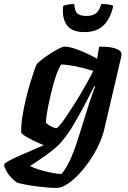

<svg xmlns="http://www.w3.org/2000/svg" viewBox="-86 -731 632 951"><path d="M193 200Q177 200 152 198Q127 196 98.5 192.5Q70 189 44 184Q18 179 -1 174Q-34 150 -49 125Q-64 100 -66 85Q-64 78 -44.5 67Q-25 56 4 43Q33 30 66.5 16Q100 2 131 -12Q108 -21 83 -33Q58 -45 39.5 -56.5Q21 -68 19 -75Q18 -110 25 -154Q32 -198 42.5 -242Q53 -286 64.5 -323Q76 -360 84.5 -384.5Q93 -409 96 -413Q102 -421 120 -435Q138 -449 161 -464Q184 -479 204 -489.5Q224 -500 234 -500Q253 -500 280 -491.5Q307 -483 337 -469.5Q367 -456 395 -440L405 -500Q415 -500 433 -499.5Q451 -499 470.5 -495Q490 -491 503 -483Q516 -475 516 -460Q516 -457 515.5 -454Q515 -451 514 -448L430 -89Q421 -52 402 -11.5Q383 29 357 66.5Q331 104 302.5 134Q274 164 245.5 182Q217 200 193 200ZM218 131Q238 109 258.5 67Q279 25 301 -45L360 -233Q369 -258 375.5 -276.5Q382 -295 386 -301L381 -304Q359 -260 332 -209Q305 -158 277.5 -112Q250 -66 224 -35Q210 -17 189 1Q168 19 144.5 36Q121 53 99.5 67Q78 81 63 91Q76 99 104 108Q132 117 163.5 123.5Q195 130 218 131ZM193 -96Q198 -96 211 -111.5Q224 -127 241.5 -153Q259 -179 279 -210Q299 -241 317.5 -273Q336 -305 351.5 -333Q367 -361 376 -380Q326 -395 289 -402.5Q252 -410 218 -412Q208 -400 197 -371Q186 -342 176 -305Q166 -268 158 -230.5Q150 -193 145.5 -164Q141 -135 141 -123Q151 -113 168 -104.5Q185 -96 193 -96ZM332 -572Q269 -572 244.5 -607.5Q220 -643 227 -702Q232 -705 248 -708Q264 -711 282 -711Q284 -675 298 -663.5Q312 -652 342 -652Q371 -652 388 -664Q405 -676 416 -711Q442 -711 456.5 -708Q471 -705 475 -702Q462 -640 427.5 -606Q393 -572 332 -572Z"/></svg>

Font: Texturina Medium 12pt ExtraBold
Style: Italic
Weight: 800
Italic angle: -11°
Version: Version 1.002